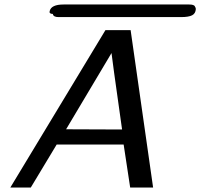

<svg xmlns="http://www.w3.org/2000/svg" viewBox="-20 -832 891 854"><path d="M215 -770Q208 -770 204 -772.5Q200 -775 200.5 -778Q201 -781 201 -783Q208 -812 263 -812H814H817H821Q844 -812 847 -803Q851 -797 851 -792Q850 -772 834.5 -764Q819 -756 786 -756H240Q217 -756 215 -770ZM26 2 449 -698H561L661 2H559L530 -189H232L117 2ZM274 -257 523 -256Q476 -588 476 -596Q329 -349 274 -257Z"/></svg>

Font: Coval
Style: Book Italic
Weight: 350
Foundry: Context Ltd
Version: Version 001.000